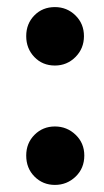

<svg xmlns="http://www.w3.org/2000/svg" viewBox="-20 -511 294 542"><path d="M135 -326Q100 -326 77 -350Q54 -374 54 -409Q54 -444 77 -467.5Q100 -491 135 -491Q169 -491 193 -467.5Q217 -444 217 -409Q217 -374 193 -350Q169 -326 135 -326ZM135 11Q101 11 77.5 -12.5Q54 -36 54 -72Q54 -107 77.5 -130.5Q101 -154 135 -154Q169 -154 193.5 -130.5Q218 -107 218 -72Q218 -36 193.5 -12.5Q169 11 135 11Z"/></svg>

Font: Murecho Thin Medium
Style: Regular
Weight: 500
Version: Version 1.010